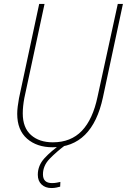

<svg xmlns="http://www.w3.org/2000/svg" viewBox="-20 -734 641 970"><path d="M246 10Q166 10 116.5 -33.5Q67 -77 67 -159Q67 -176 69.5 -196Q72 -216 76 -238L178 -714H205L103 -239Q95 -196 95 -161Q95 -89 136.5 -52Q178 -15 247 -15Q338 -15 393.5 -73Q449 -131 473 -246L575 -714H601L500 -242Q446 10 246 10ZM240 216Q209 216 190 198Q171 180 171 149Q171 102 205 65Q239 28 290 -7L309 0Q265 33 231 68Q197 103 197 147Q197 191 243 191Q255 191 266 189Q277 187 285 185L284 209Q276 211 265 213.5Q254 216 240 216Z"/></svg>

Font: Noto Sans SemiCondensed Thin
Style: Italic
Weight: 100
Width: 4
Italic angle: -12°
Designer: Monotype Design Team
Foundry: Monotype Imaging Inc.
Version: Version 2.013; ttfautohint (v1.8.4.7-5d5b)